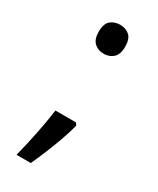

<svg xmlns="http://www.w3.org/2000/svg" viewBox="-175 -606 644 781"><g transform="rotate(30 147.0 -215.5)"><path d="M190 -116 197 -105Q188 -70 174.5 -32Q161 6 145.5 44Q130 82 113 119H46Q61 60 73.5 -2Q86 -64 93 -116ZM147 -414Q121 -414 103 -430Q85 -446 85 -482Q85 -520 103 -535Q121 -550 147 -550Q173 -550 191 -535Q209 -520 209 -482Q209 -446 191 -430Q173 -414 147 -414Z"/></g></svg>

Font: ltelugu85
Style: Book
Weight: 400
Designer: Jelle Bosma - Monotype Design Team
Foundry: Monotype Imaging Inc.
Version: Version 2.003